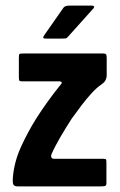

<svg xmlns="http://www.w3.org/2000/svg" viewBox="-20 -662 425 682"><path d="M26 -35Q31 -88 54 -139Q77 -190 108 -240Q129 -273 151.5 -304Q174 -335 196 -362Q199 -365 199.5 -368Q200 -371 193 -373H60Q52 -373 49.5 -375Q47 -377 47 -387V-457Q47 -469 49.5 -470.5Q52 -472 63 -472H345Q356 -472 357.5 -468Q359 -464 359 -454V-393Q359 -387 355.5 -378.5Q352 -370 339 -361Q324 -351 306 -331.5Q288 -312 270.5 -289Q253 -266 235 -241Q213 -207 193.5 -173.5Q174 -140 162 -112Q161 -108 162.5 -103Q164 -98 173 -98H347Q356 -98 357 -95Q358 -92 358 -82V-12Q358 -4 354.5 -2Q351 0 339 0H42Q32 0 28 -5.5Q24 -11 26 -35ZM143 -525Q134 -525 133.5 -528.5Q133 -532 140 -541L205 -634Q210 -642 226 -642H306Q312 -642 314 -639Q316 -636 309 -629L222 -532Q217 -526 213 -525.5Q209 -525 201 -525Z"/></svg>

Font: Glory
Style: Bold
Weight: 700
Designer: Robert Leuschke
Foundry: Robert Leuschke
Version: Version 1.011